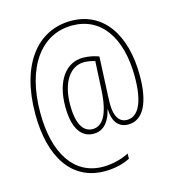

<svg xmlns="http://www.w3.org/2000/svg" viewBox="-117 -814 921 1007"><g transform="rotate(-15 343.0 -310.0)"><path d="M635 -344C635 -568 533 -714 360 -714C177 -714 53 -559 53 -290C53 -57 149 94 329 94C382 94 431 82 467 63V35C431 55 376 69 327 69C170 69 80 -67 80 -290C80 -538 191 -689 359 -689C516 -689 608 -558 608 -344C608 -204 571 -136 511 -136C466 -136 445 -176 445 -241C445 -265 447 -300 448 -321L456 -495C435 -503 403 -511 370 -511C279 -511 215 -428 215 -287C215 -169 256 -111 323 -111C368 -111 407 -139 426 -217H427C428 -152 456 -111 511 -111C593 -111 635 -198 635 -344ZM242 -287C242 -414 296 -487 370 -487C392 -487 412 -482 429 -477L421 -322C414 -189 377 -136 324 -136C270 -136 242 -192 242 -287Z"/></g></svg>

Font: Noto Sans Devanagari Condensed Thin
Style: Regular
Weight: 100
Width: 3
Designer: Jelle Bosma - Monotype Design Team
Foundry: Monotype Imaging Inc.
Version: Version 2.004